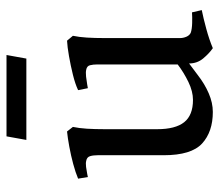

<svg xmlns="http://www.w3.org/2000/svg" viewBox="-62 -596 674 590"><g transform="rotate(-90 275.0 -301.0)"><path d="M453 -85Q453 -75 457 -65.5Q461 -56 469 -52Q480 -48 499.5 -47.5Q519 -47 532 -48L539 -18Q514 -13 481 -4Q448 5 422 16Q406 5 390.5 -13.5Q375 -32 375 -57Q366 -50 357 -43.5Q348 -37 339 -30Q312 -9 283 3.5Q254 16 226 16Q165 16 129 -17Q93 -50 93 -135V-338Q93 -352 90 -361.5Q87 -371 76 -373Q69 -375 57 -373.5Q45 -372 35.5 -370Q26 -368 26 -368L21 -398Q40 -406 66 -413Q92 -420 119 -425Q146 -430 166 -432L180 -414Q176 -395 174.5 -371Q173 -347 173 -316V-155Q173 -99 194.5 -72Q216 -45 263 -45Q289 -45 318 -59Q347 -73 372 -92V-338Q372 -352 369.5 -361.5Q367 -371 356 -373Q348 -375 334.5 -373.5Q321 -372 310 -370Q299 -368 299 -368L293 -398Q312 -407 340.5 -414Q369 -421 397.5 -426Q426 -431 445 -432L460 -414Q456 -395 454.5 -371Q453 -347 453 -316ZM390 -557H140L151 -618H401Z"/></g></svg>

Font: Buenard
Style: Regular
Weight: 400
Version: Version 2.000